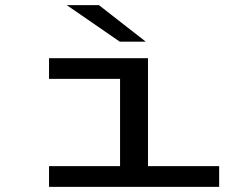

<svg xmlns="http://www.w3.org/2000/svg" viewBox="-20 -726 940 746"><path d="M170.5 0V-80.5H446.5V-419.5H170.5V-500H555V-80.5H831.5V0ZM445.5 -564 239.5 -706H364.5L546.5 -564Z"/></svg>

Font: Trispace Expanded
Style: Regular
Weight: 400
Width: 7
Designer: Tyler Finck
Foundry: Etcetera Type Company
Version: Version 1.210; ttfautohint (v1.8.3)